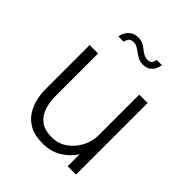

<svg xmlns="http://www.w3.org/2000/svg" viewBox="-206 -869 1007 1007"><g transform="rotate(45 297.5 -365.5)"><path d="M275 9Q217.5 9 180.5 -11Q143.5 -31 122.8 -63Q102 -95 93.5 -131.2Q85 -167.5 85 -199.5V-531H147.5V-213Q147.5 -170.5 160 -132.5Q172.5 -94.5 202.8 -71.2Q233 -48 286 -48Q335 -48 372.8 -75Q410.5 -102 431.8 -143.8Q453 -185.5 453 -229.5V-531H515V0H453V-88.5Q426 -46.5 380.8 -18.8Q335.5 9 275 9ZM427.5 -724.5Q426.5 -712.5 419.5 -696.2Q412.5 -680 397 -667.8Q381.5 -655.5 354 -655.5Q332.5 -655.5 316.5 -664.5Q300.5 -673.5 288 -683Q277.5 -691 265.8 -698Q254 -705 238 -705Q216 -705 208.2 -693Q200.5 -681 199.5 -669.5H160Q161 -683.5 169.8 -700Q178.5 -716.5 195.5 -728.2Q212.5 -740 238.5 -740Q260 -740 275 -731.8Q290 -723.5 301.5 -714Q313.5 -704.5 325.8 -697.5Q338 -690.5 352.5 -690.5Q375 -690.5 381.2 -702Q387.5 -713.5 388.5 -724.5Z"/></g></svg>

Font: Epilogue Light
Style: Regular
Weight: 300
Designer: Tyler Finck
Foundry: Etcetera Type Co
Version: Version 2.111; ttfautohint (v1.8.3)